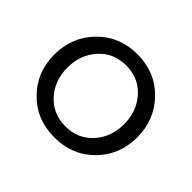

<svg xmlns="http://www.w3.org/2000/svg" viewBox="-118 -627 792 792"><g transform="rotate(45 277.5 -231.5)"><path d="M519.3 -230.7Q519.3 -128.7 450.7 -58.9Q382.2 10.9 277.7 10.9Q172.8 10.9 104.2 -58.9Q35.6 -128.7 35.6 -230.7Q35.6 -333.2 104.2 -403.7Q172.8 -474.3 277.7 -474.3Q382.2 -474.3 450.7 -403.7Q519.3 -333.2 519.3 -230.7ZM442.6 -230.7Q442.6 -306.4 396.3 -357.7Q350 -408.9 277.7 -408.9Q204.5 -408.9 158.2 -357.7Q111.9 -306.4 111.9 -230.7Q111.9 -155.9 158.2 -104.7Q204.5 -53.5 277.7 -53.5Q350 -53.5 396.3 -104.7Q442.6 -155.9 442.6 -230.7Z"/></g></svg>

Font: Shan Wanhai
Style: Regular
Weight: 400
Designer: Khon Soe Zaw Thu
Foundry: Shan Unicode
Version: Version 1.00 June 3, 2017, initial release